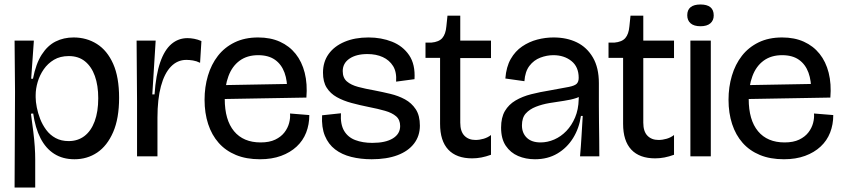

<svg xmlns="http://www.w3.org/2000/svg" viewBox="-20 -697 3758 856"><path d="M45 139 47 -287 45 -516H131L119 -346H127Q140 -413 166 -453.5Q192 -494 228 -512Q264 -530 308 -530Q366 -530 412 -501Q458 -472 484.5 -412.5Q511 -353 511 -261Q511 -169 484.5 -108Q458 -47 413.5 -17Q369 13 312 13Q260 13 222 -11Q184 -35 160.5 -81Q137 -127 128 -191L118 -190Q124 -146 128.5 -109.5Q133 -73 135 -43Q137 -13 137 14V139ZM286 -68Q327 -68 356.5 -90.5Q386 -113 402 -156Q418 -199 418 -259Q418 -316 403 -358Q388 -400 359 -423.5Q330 -447 287 -447Q248 -447 220.5 -430.5Q193 -414 175 -388Q157 -362 148 -331.5Q139 -301 139 -273V-263Q139 -244 144 -218.5Q149 -193 159 -167Q169 -141 186 -118Q203 -95 228 -81.5Q253 -68 286 -68Z M591 0V-245L589 -516H674L659 -276H669Q675 -363 694 -418.5Q713 -474 744 -500.5Q775 -527 816 -527Q830 -527 846 -524Q862 -521 878 -514L872 -417Q856 -425 840 -427.5Q824 -430 811 -430Q771 -430 742 -400Q713 -370 697.5 -312.5Q682 -255 682 -172V0Z M1139 13Q1078 13 1032 -6Q986 -25 955 -60Q924 -95 908 -144Q892 -193 892 -252Q892 -309 907 -359.5Q922 -410 951.5 -448Q981 -486 1026 -508Q1071 -530 1131 -530Q1186 -530 1228 -511Q1270 -492 1298 -457Q1326 -422 1338.5 -372.5Q1351 -323 1346 -262L948 -255V-317L1279 -323L1260 -287Q1262 -336 1248.5 -373Q1235 -410 1206 -430.5Q1177 -451 1131 -451Q1082 -451 1048.5 -426.5Q1015 -402 998.5 -357.5Q982 -313 982 -256Q982 -162 1023.5 -112Q1065 -62 1142 -62Q1181 -62 1207 -74.5Q1233 -87 1248 -106.5Q1263 -126 1269 -148.5Q1275 -171 1273 -191L1359 -184Q1359 -142 1345 -106Q1331 -70 1302.5 -43.5Q1274 -17 1233 -2Q1192 13 1139 13Z M1637 13Q1588 13 1546 2.5Q1504 -8 1474 -31Q1444 -54 1428.5 -91.5Q1413 -129 1416 -183L1500 -192Q1497 -143 1514 -114Q1531 -85 1564 -72.5Q1597 -60 1640 -60Q1699 -60 1731.5 -80Q1764 -100 1764 -135Q1764 -163 1746 -178.5Q1728 -194 1696.5 -203Q1665 -212 1624 -220Q1584 -228 1547 -238Q1510 -248 1481.5 -264Q1453 -280 1436.5 -306Q1420 -332 1420 -373Q1420 -421 1445 -456Q1470 -491 1516 -510.5Q1562 -530 1623 -530Q1680 -530 1728 -511Q1776 -492 1804 -451Q1832 -410 1828 -344L1746 -333Q1749 -376 1732.5 -402.5Q1716 -429 1686.5 -442.5Q1657 -456 1618 -456Q1568 -456 1538 -435.5Q1508 -415 1508 -380Q1508 -350 1526.5 -334Q1545 -318 1577 -309.5Q1609 -301 1649 -294Q1685 -287 1720.5 -278.5Q1756 -270 1785.5 -254Q1815 -238 1833.5 -210Q1852 -182 1852 -137Q1852 -91 1826 -57Q1800 -23 1752 -5Q1704 13 1637 13Z M2085 9Q2015 9 1978.5 -30Q1942 -69 1942 -145V-439H1877V-507H1903Q1937 -510 1952 -527.5Q1967 -545 1970 -579L1975 -627H2032V-516H2169V-438H2032V-150Q2032 -111 2050.5 -92Q2069 -73 2100 -73Q2118 -73 2136.5 -78.5Q2155 -84 2169 -95V-7Q2147 1 2126.5 5Q2106 9 2085 9Z M2365 13Q2324 13 2290 -1.5Q2256 -16 2235 -47Q2214 -78 2214 -128Q2214 -173 2231 -202Q2248 -231 2278.5 -249Q2309 -267 2348.5 -277Q2388 -287 2432 -294Q2489 -304 2516 -309.5Q2543 -315 2551.5 -324Q2560 -333 2560 -350Q2560 -399 2527.5 -425Q2495 -451 2447 -451Q2418 -451 2389 -440Q2360 -429 2340.5 -403.5Q2321 -378 2318 -335L2233 -347Q2237 -399 2257 -434Q2277 -469 2308 -490Q2339 -511 2375 -520.5Q2411 -530 2448 -530Q2507 -530 2552 -508Q2597 -486 2623.5 -440.5Q2650 -395 2650 -326V-228Q2650 -190 2650.5 -152Q2651 -114 2651.5 -76Q2652 -38 2652 0H2566Q2570 -45 2572.5 -88.5Q2575 -132 2578 -180H2570Q2562 -125 2535 -81.5Q2508 -38 2465 -12.5Q2422 13 2365 13ZM2390 -62Q2421 -62 2451 -75Q2481 -88 2505 -113Q2529 -138 2544 -173.5Q2559 -209 2560 -254L2561 -276L2587 -285Q2576 -269 2551 -260.5Q2526 -252 2494 -247.5Q2462 -243 2429.5 -237.5Q2397 -232 2369 -221Q2341 -210 2324 -191Q2307 -172 2307 -138Q2307 -104 2328.5 -83Q2350 -62 2390 -62Z M2901 9Q2831 9 2794.5 -30Q2758 -69 2758 -145V-439H2693V-507H2719Q2753 -510 2768 -527.5Q2783 -545 2786 -579L2791 -627H2848V-516H2985V-438H2848V-150Q2848 -111 2866.5 -92Q2885 -73 2916 -73Q2934 -73 2952.5 -78.5Q2971 -84 2985 -95V-7Q2963 1 2942.5 5Q2922 9 2901 9Z M3058 0V-516H3149V0ZM3103 -580Q3074 -580 3059 -593Q3044 -606 3044 -629Q3044 -653 3059 -665Q3074 -677 3103 -677Q3132 -677 3147 -665Q3162 -653 3162 -628Q3162 -606 3147 -593Q3132 -580 3103 -580Z M3475 13Q3414 13 3368 -6Q3322 -25 3291 -60Q3260 -95 3244 -144Q3228 -193 3228 -252Q3228 -309 3243 -359.5Q3258 -410 3287.5 -448Q3317 -486 3362 -508Q3407 -530 3467 -530Q3522 -530 3564 -511Q3606 -492 3634 -457Q3662 -422 3674.5 -372.5Q3687 -323 3682 -262L3284 -255V-317L3615 -323L3596 -287Q3598 -336 3584.5 -373Q3571 -410 3542 -430.5Q3513 -451 3467 -451Q3418 -451 3384.5 -426.5Q3351 -402 3334.5 -357.5Q3318 -313 3318 -256Q3318 -162 3359.5 -112Q3401 -62 3478 -62Q3517 -62 3543 -74.5Q3569 -87 3584 -106.5Q3599 -126 3605 -148.5Q3611 -171 3609 -191L3695 -184Q3695 -142 3681 -106Q3667 -70 3638.5 -43.5Q3610 -17 3569 -2Q3528 13 3475 13Z"/></svg>

Font: Bricolage Grotesque 96pt
Style: Regular
Weight: 400
Version: Version 1.001;gftools[0.9.33.dev8+g029e19f]